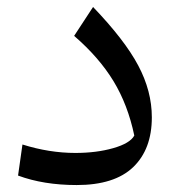

<svg xmlns="http://www.w3.org/2000/svg" viewBox="-20 -529 524 555"><path d="M418.9 -189.9Q418.9 -97.7 365 -45.9Q311 5.9 201.7 5.9Q106 5.9 32.2 -21.5L44.9 -111.3Q122.6 -86.9 197.8 -86.9Q258.8 -86.9 307.4 -100.8Q356 -114.7 368.2 -137.2Q349.6 -226.1 308.1 -294.4Q266.6 -362.8 194.3 -425.3L249 -508.8Q340.3 -413.6 379.6 -339.6Q418.9 -265.6 418.9 -189.9Z"/></svg>

Font: Pinar DS2-Regular
Style: Regular
Weight: 400
Designer: Amin Abedi
Version: Version 2.000